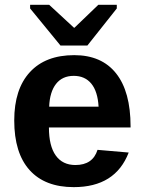

<svg xmlns="http://www.w3.org/2000/svg" viewBox="-20 -767 596 797"><path d="M286.1 9.8Q166.5 9.8 102.8 -61Q39.1 -131.8 39.1 -267.1Q39.1 -397 104 -467.5Q168.9 -538.1 288.1 -538.1Q401.9 -538.1 461.9 -462.4Q522 -386.7 522 -242.2V-237.8H183.1Q183.1 -161.1 211.4 -121.6Q239.7 -82 293 -82Q365.2 -82 384.8 -145L514.2 -133.8Q459 9.8 286.1 9.8ZM286.1 -452.1Q238.8 -452.1 212.6 -418.7Q186.5 -385.3 184.1 -324.2H389.2Q385.7 -387.2 359.1 -419.7Q332.5 -452.1 286.1 -452.1ZM464.8 -731.9 342.8 -578.1H231L105 -731.9V-747.1H184.1L287.1 -651.9H289.1L388.2 -747.1H464.8Z"/></svg>

Font: Libra Sans Modern
Style: Bold
Weight: 700
Foundry: Stefan Peev, Context Ltd
Version: Version 1.000